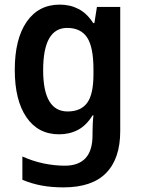

<svg xmlns="http://www.w3.org/2000/svg" viewBox="-20 -572 615 832"><path d="M239 -552Q284 -552 320.5 -533Q357 -514 384 -472H389L400 -542H501V-4Q501 115 440 177.5Q379 240 255 240Q204 240 160.5 232Q117 224 77 207V106Q121 126 168 136Q215 146 261 146Q320 146 350.5 113.5Q381 81 381 13V0Q381 -17 382 -37Q383 -57 385 -72H381Q354 -28 317.5 -9Q281 10 236 10Q145 10 94.5 -64Q44 -138 44 -269Q44 -403 95.5 -477.5Q147 -552 239 -552ZM271 -451Q167 -451 167 -268Q167 -89 273 -89Q330 -89 357.5 -126Q385 -163 385 -250V-271Q385 -368 357.5 -409.5Q330 -451 271 -451Z"/></svg>

Font: Noto Sans Telugu SemiCondensed SemiBold
Style: Regular
Weight: 600
Width: 4
Designer: Jelle Bosma - Monotype Design Team
Foundry: Monotype Imaging Inc.
Version: Version 2.005; ttfautohint (v1.8.4.7-5d5b)